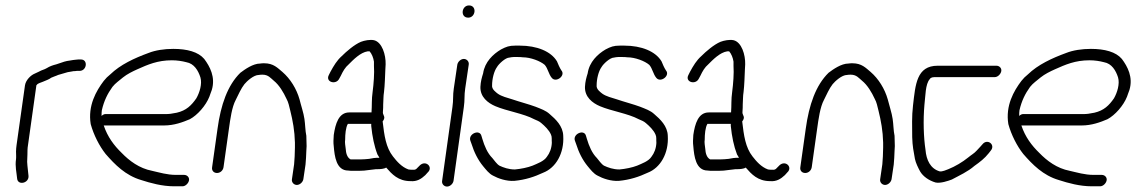

<svg xmlns="http://www.w3.org/2000/svg" viewBox="-20 -684 4184 707"><path d="M85 -36C84 -49 82 -62 81 -74L80 -88C80 -98 81 -105 81 -115C81 -125 81 -138 83 -149L114 -370L116 -372C119 -377 131 -380 138 -383C151 -389 158 -390 169 -398C177 -402 186 -404 194 -408L225 -417C229 -418 231 -419 234 -419C241 -420 246 -421 251 -422C254 -422 258 -422 263 -423H273C300 -423 305 -465 278 -465H268C261 -464 254 -464 249 -463L237 -461C230 -460 223 -459 217 -457L187 -447C175 -444 163 -440 152 -433C142 -427 135 -427 123 -420L108 -413C93 -407 75 -389 72 -370L41 -150C40 -142 39 -134 39 -126C39 -116 40 -107 39 -98C35 -71 41 -50 43 -27C45 0 87 -9 85 -36Z M354 -257C354 -265 354 -272 355 -278C363 -313 376 -339 394 -364C405 -378 419 -387 433 -399C448 -411 468 -421 486 -429C524 -446 560 -462 613 -462C632 -462 651 -459 666 -455C695 -450 710 -424 718 -399C725 -375 715 -343 703 -322C685 -296 666 -277 631 -269L608 -265C601 -264 595 -264 590 -264H369C364 -264 359 -262 354 -257ZM676 -20C678 -31 669 -40 658 -40H628C595 -40 567 -49 540 -55C493 -64 456 -92 428 -121C400 -148 376 -180 362 -222H584C621 -222 653 -234 679 -245C707 -260 738 -295 751 -328C754 -338 755 -338 760 -353C774 -400 753 -439 732 -467C710 -493 669 -504 618 -504C585 -504 552 -499 527 -489C475 -470 423 -446 386 -410C377 -403 369 -395 362 -386C334 -349 303 -295 314 -227C325 -187 346 -146 369 -117C403 -78 442 -38 500 -21C534 -10 577 2 621 2H652C663 2 674 -9 676 -20Z M803 -68 823 -210C828 -246 834 -290 848 -316C857 -334 868 -359 880 -374C889 -385 914 -408 933 -408C938 -409 942 -409 947 -409C968 -409 977 -396 988 -387C1008 -371 1024 -344 1035 -320C1042 -308 1045 -292 1049 -276C1058 -240 1065 -202 1066 -159V-141C1066 -129 1065 -119 1065 -108C1064 -98 1064 -88 1063 -79L1055 -24C1053 -13 1062 -3 1073 -3C1084 -3 1095 -13 1097 -24L1105 -78C1107 -95 1107 -110 1108 -128L1109 -146C1108 -159 1109 -170 1108 -184C1104 -202 1104 -227 1101 -246C1098 -268 1088 -297 1083 -318C1072 -357 1049 -394 1020 -419C1002 -434 987 -451 953 -451C948 -451 943 -451 938 -450C912 -450 882 -429 865 -416C818 -370 793 -298 781 -210L761 -68C759 -56 767 -47 779 -47C791 -47 801 -56 803 -68Z M1348 -270H1266C1227 -270 1215 -228 1209 -187C1208 -170 1207 -160 1209 -145C1212 -109 1218 -56 1262 -56C1267 -55 1274 -55 1283 -55H1302C1314 -55 1328 -56 1339 -58L1356 -60C1361 -61 1366 -61 1370 -61C1380 -61 1395 -62 1402 -67C1423 -43 1446 -17 1492 -17C1515 -15 1531 -25 1546 -39L1555 -49C1576 -68 1549 -95 1527 -76L1517 -66C1512 -60 1508 -58 1499 -59C1494 -59 1489 -59 1484 -60C1459 -69 1441 -90 1427 -108C1401 -141 1395 -185 1389 -237C1392 -240 1394 -244 1395 -249C1396 -258 1389 -262 1390 -272C1391 -283 1391 -292 1391 -299L1392 -323C1392 -330 1393 -338 1394 -345C1397 -369 1398 -406 1399 -429L1400 -447C1401 -482 1387 -529 1357 -536C1342 -539 1322 -535 1309 -530C1285 -520 1256 -495 1238 -477C1221 -462 1209 -442 1197 -420L1191 -408C1177 -382 1217 -370 1229 -394L1235 -405C1243 -422 1251 -436 1264 -447C1281 -464 1307 -491 1334 -495H1341C1349 -486 1355 -471 1357 -457V-441C1359 -415 1356 -375 1352 -345C1348 -318 1350 -296 1348 -270ZM1261 -228H1347V-220C1351 -181 1358 -146 1370 -115C1373 -111 1375 -107 1377 -103H1375C1369 -103 1363 -103 1356 -102L1339 -99C1329 -98 1318 -97 1308 -97H1271C1258 -104 1254 -120 1253 -136C1252 -147 1249 -159 1251 -170C1251 -189 1253 -215 1261 -228Z M1664 -446 1651 -358C1647 -333 1650 -316 1646 -290C1633 -199 1621 -109 1608 -18C1606 -7 1615 3 1626 3C1637 3 1648 -7 1650 -18C1663 -109 1675 -199 1688 -290C1692 -316 1689 -333 1693 -358L1706 -446C1708 -457 1699 -467 1688 -467C1677 -467 1666 -457 1664 -446ZM1704 -619C1732 -619 1737 -664 1707 -664C1679 -664 1674 -619 1704 -619Z M1749 -364C1748 -327 1776 -305 1804 -293C1846 -275 1908 -266 1947 -245C1958 -240 1965 -238 1973 -231C1986 -220 2002 -205 2009 -188C2013 -180 2011 -169 2012 -158C2011 -137 2004 -120 1994 -107C1983 -90 1959 -82 1941 -74C1923 -67 1898 -62 1876 -60C1853 -60 1834 -67 1819 -74C1809 -80 1800 -94 1793 -102C1775 -120 1764 -146 1756 -173L1753 -183C1747 -210 1703 -191 1712 -166L1716 -155C1726 -123 1740 -95 1759 -72C1769 -60 1781 -44 1796 -37C1814 -27 1845 -16 1874 -18C1915 -22 1948 -33 1980 -48C2027 -66 2058 -120 2054 -184C2053 -220 2026 -245 2004 -264C1990 -277 1972 -283 1952 -291C1931 -299 1890 -310 1867 -318C1848 -324 1827 -329 1813 -339C1807 -344 1790 -355 1792 -370C1792 -393 1799 -422 1810 -437C1816 -448 1841 -472 1856 -472C1861 -473 1866 -474 1871 -474H1888C1893 -474 1898 -474 1905 -473C1934 -473 1970 -459 1986 -445C1998 -431 2000 -411 2012 -397C2028 -378 2064 -406 2047 -425C2041 -434 2035 -448 2031 -458C2009 -495 1957 -516 1894 -516H1877C1855 -516 1844 -512 1825 -502C1796 -485 1765 -456 1759 -414C1754 -398 1750 -384 1749 -364Z M2134 -364C2133 -327 2161 -305 2189 -293C2231 -275 2293 -266 2332 -245C2343 -240 2350 -238 2358 -231C2371 -220 2387 -205 2394 -188C2398 -180 2396 -169 2397 -158C2396 -137 2389 -120 2379 -107C2368 -90 2344 -82 2326 -74C2308 -67 2283 -62 2261 -60C2238 -60 2219 -67 2204 -74C2194 -80 2185 -94 2178 -102C2160 -120 2149 -146 2141 -173L2138 -183C2132 -210 2088 -191 2097 -166L2101 -155C2111 -123 2125 -95 2144 -72C2154 -60 2166 -44 2181 -37C2199 -27 2230 -16 2259 -18C2300 -22 2333 -33 2365 -48C2412 -66 2443 -120 2439 -184C2438 -220 2411 -245 2389 -264C2375 -277 2357 -283 2337 -291C2316 -299 2275 -310 2252 -318C2233 -324 2212 -329 2198 -339C2192 -344 2175 -355 2177 -370C2177 -393 2184 -422 2195 -437C2201 -448 2226 -472 2241 -472C2246 -473 2251 -474 2256 -474H2273C2278 -474 2283 -474 2290 -473C2319 -473 2355 -459 2371 -445C2383 -431 2385 -411 2397 -397C2413 -378 2449 -406 2432 -425C2426 -434 2420 -448 2416 -458C2394 -495 2342 -516 2279 -516H2262C2240 -516 2229 -512 2210 -502C2181 -485 2150 -456 2144 -414C2139 -398 2135 -384 2134 -364Z M2672 -270H2590C2551 -270 2539 -228 2533 -187C2532 -170 2531 -160 2533 -145C2536 -109 2542 -56 2586 -56C2591 -55 2598 -55 2607 -55H2626C2638 -55 2652 -56 2663 -58L2680 -60C2685 -61 2690 -61 2694 -61C2704 -61 2719 -62 2726 -67C2747 -43 2770 -17 2816 -17C2839 -15 2855 -25 2870 -39L2879 -49C2900 -68 2873 -95 2851 -76L2841 -66C2836 -60 2832 -58 2823 -59C2818 -59 2813 -59 2808 -60C2783 -69 2765 -90 2751 -108C2725 -141 2719 -185 2713 -237C2716 -240 2718 -244 2719 -249C2720 -258 2713 -262 2714 -272C2715 -283 2715 -292 2715 -299L2716 -323C2716 -330 2717 -338 2718 -345C2721 -369 2722 -406 2723 -429L2724 -447C2725 -482 2711 -529 2681 -536C2666 -539 2646 -535 2633 -530C2609 -520 2580 -495 2562 -477C2545 -462 2533 -442 2521 -420L2515 -408C2501 -382 2541 -370 2553 -394L2559 -405C2567 -422 2575 -436 2588 -447C2605 -464 2631 -491 2658 -495H2665C2673 -486 2679 -471 2681 -457V-441C2683 -415 2680 -375 2676 -345C2672 -318 2674 -296 2672 -270ZM2585 -228H2671V-220C2675 -181 2682 -146 2694 -115C2697 -111 2699 -107 2701 -103H2699C2693 -103 2687 -103 2680 -102L2663 -99C2653 -98 2642 -97 2632 -97H2595C2582 -104 2578 -120 2577 -136C2576 -147 2573 -159 2575 -170C2575 -189 2577 -215 2585 -228Z M2969 -68 2989 -210C2994 -246 3000 -290 3014 -316C3023 -334 3034 -359 3046 -374C3055 -385 3080 -408 3099 -408C3104 -409 3108 -409 3113 -409C3134 -409 3143 -396 3154 -387C3174 -371 3190 -344 3201 -320C3208 -308 3211 -292 3215 -276C3224 -240 3231 -202 3232 -159V-141C3232 -129 3231 -119 3231 -108C3230 -98 3230 -88 3229 -79L3221 -24C3219 -13 3228 -3 3239 -3C3250 -3 3261 -13 3263 -24L3271 -78C3273 -95 3273 -110 3274 -128L3275 -146C3274 -159 3275 -170 3274 -184C3270 -202 3270 -227 3267 -246C3264 -268 3254 -297 3249 -318C3238 -357 3215 -394 3186 -419C3168 -434 3153 -451 3119 -451C3114 -451 3109 -451 3104 -450C3078 -450 3048 -429 3031 -416C2984 -370 2959 -298 2947 -210L2927 -68C2925 -56 2933 -47 2945 -47C2957 -47 2967 -56 2969 -68Z M3649 -442H3433C3355 -442 3351 -373 3342 -296C3337 -254 3339 -219 3339 -179C3340 -145 3344 -127 3349 -99C3352 -84 3361 -66 3368 -53C3379 -34 3401 -19 3425 -12C3443 -8 3472 -18 3485 -23C3513 -38 3544 -52 3568 -73C3589 -88 3605 -100 3621 -120L3628 -129C3647 -151 3616 -175 3598 -153L3590 -144C3585 -139 3581 -134 3576 -129C3567 -119 3557 -114 3545 -104C3524 -87 3497 -71 3472 -61C3467 -59 3449 -51 3440 -53C3406 -63 3391 -95 3388 -132C3381 -178 3379 -241 3384 -298C3388 -329 3387 -375 3404 -393C3408 -400 3417 -400 3427 -400H3643C3654 -400 3665 -411 3667 -422C3669 -433 3660 -442 3649 -442Z M3733 -257C3733 -265 3733 -272 3734 -278C3742 -313 3755 -339 3773 -364C3784 -378 3798 -387 3812 -399C3827 -411 3847 -421 3865 -429C3903 -446 3939 -462 3992 -462C4011 -462 4030 -459 4045 -455C4074 -450 4089 -424 4097 -399C4104 -375 4094 -343 4082 -322C4064 -296 4045 -277 4010 -269L3987 -265C3980 -264 3974 -264 3969 -264H3748C3743 -264 3738 -262 3733 -257ZM4055 -20C4057 -31 4048 -40 4037 -40H4007C3974 -40 3946 -49 3919 -55C3872 -64 3835 -92 3807 -121C3779 -148 3755 -180 3741 -222H3963C4000 -222 4032 -234 4058 -245C4086 -260 4117 -295 4130 -328C4133 -338 4134 -338 4139 -353C4153 -400 4132 -439 4111 -467C4089 -493 4048 -504 3997 -504C3964 -504 3931 -499 3906 -489C3854 -470 3802 -446 3765 -410C3756 -403 3748 -395 3741 -386C3713 -349 3682 -295 3693 -227C3704 -187 3725 -146 3748 -117C3782 -78 3821 -38 3879 -21C3913 -10 3956 2 4000 2H4031C4042 2 4053 -9 4055 -20Z"/></svg>

Font: PolanStronk
Style: Ita
Weight: 500
Version: Version 1.0